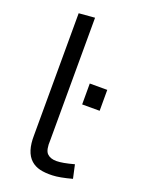

<svg xmlns="http://www.w3.org/2000/svg" viewBox="-151 -871 719 952"><g transform="rotate(20 208.5 -394.5)"><path d="M267.6 -482.4H359.9V-372.1H267.6ZM179.7 -152.3Q176.8 -99.1 193.8 -81.8Q210.9 -64.5 242.9 -64.5Q274.9 -64.5 335.4 -81.1L351.1 -9.8Q286.6 7.8 248.3 9Q210 10.3 182.6 3.7Q155.3 -2.9 135.7 -20.5Q93.8 -58.1 95.7 -147L96.7 -791L180.7 -797.9Z"/></g></svg>

Font: Duru Sans
Style: Regular
Weight: 400
Designer: Onur Yazõcõgil
Foundry: Onur Yazõcõgil
Version: Version 1.001